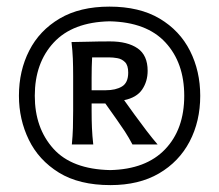

<svg xmlns="http://www.w3.org/2000/svg" viewBox="-20 -822 655 574"><path d="M307.1 -802.2Q397 -802.2 457.3 -766.4Q517.6 -730.5 548.1 -669.9Q578.6 -609.4 578.6 -535.6Q578.6 -459.5 546.9 -398.9Q515.1 -338.4 455.3 -303.5Q395.5 -268.6 310.1 -268.6Q216.8 -268.6 156.2 -305.9Q95.7 -343.3 66.2 -404.1Q36.6 -464.8 36.6 -535.6Q36.6 -610.4 67.4 -670.7Q98.1 -731 158.4 -766.6Q218.8 -802.2 307.1 -802.2ZM307.6 -758.3Q197.3 -755.9 140.6 -694.8Q84 -633.8 84 -535.6Q84 -439.5 139.4 -377.7Q194.8 -315.9 309.6 -313.5Q416.5 -315.9 473.6 -375.7Q530.8 -435.5 530.8 -535.6Q530.8 -634.3 474.6 -695.1Q418.5 -755.9 307.6 -758.3ZM309.1 -698.2Q361.3 -698.2 391.4 -677.5Q421.4 -656.7 421.4 -610.4Q421.4 -578.6 405 -554.4Q388.7 -530.3 351.1 -522.5L382.8 -478.5Q399.4 -455.6 417.7 -431.6Q436 -407.7 451.2 -390.1H376Q365.2 -410.6 353.3 -429Q341.3 -447.3 329.1 -464.4L294.9 -512.7H253.9V-490.7Q253.9 -462.4 254.9 -439.2Q255.9 -416 258.8 -390.1H194.8Q197.3 -416 198 -439.2Q198.7 -462.4 198.7 -490.7V-594.2Q198.7 -622.6 197.8 -646.5Q196.8 -670.4 193.8 -696.3Q216.3 -696.3 244.9 -697.3Q273.4 -698.2 309.1 -698.2ZM307.1 -650.4H255.4Q253.9 -622.1 253.9 -589.8V-552.2H295.9Q326.2 -552.2 344.7 -563.5Q363.3 -574.7 363.3 -605Q363.3 -627 353.5 -636.5Q343.8 -646 330.6 -648.2Q317.4 -650.4 307.1 -650.4Z"/></svg>

Font: Pinar DS4-Medium
Style: Regular
Weight: 500
Designer: Amin Abedi
Version: Version 2.000